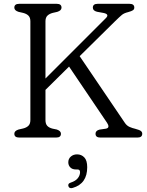

<svg xmlns="http://www.w3.org/2000/svg" viewBox="-20 -720 768 1005"><path d="M218 -91.5Q218 -71.5 227.5 -61.2Q237 -51 255.5 -46.5L277.5 -42Q299 -34.5 299 -20Q299 0 274 0H80.5Q55 0 55 -20Q55 -35 77 -42L101 -47.5Q119 -52 129 -62Q139 -72 139 -91.5V-608.5Q139 -628 129 -638Q119 -648 101 -652.5L77 -658Q55 -665 55 -680Q55 -700 80.5 -700H277Q302 -700 302 -680Q302 -665 280 -658L256 -652.5Q238.5 -648 228.2 -638Q218 -628 218 -608.5V-309L533 -624Q555 -645 523 -652L487.5 -658.5Q466 -664 466 -680Q466 -700 491 -700H658Q683 -700 683 -680Q683 -671.5 676 -666.5Q669 -661.5 650.5 -656.5Q629.5 -651.5 618 -642Q606.5 -632.5 583.5 -610L397 -426L633.5 -77Q643.5 -62 658.5 -55.5Q673.5 -49 687.5 -46Q710 -40 717.2 -34.5Q724.5 -29 724.5 -20Q724.5 0 699.5 0H505Q480 0 480 -20Q480 -36 500.5 -41.5L534.5 -46.5Q547 -49 547.5 -57.5Q548 -66 540.5 -77L341.5 -371.5L218 -249.5ZM377 167Q358.5 167 348 156.2Q337.5 145.5 337.5 129.5Q337.5 111 350.8 99.5Q364 88 383.5 88Q406 88 421.2 103.8Q436.5 119.5 436.5 155.5Q436.5 241.5 361 263.5Q343 269 338 254.5Q334 240.5 351 235.5Q375.5 227.5 387.2 212.8Q399 198 399 181Q399 167 385.5 167Z"/></svg>

Font: Fraunces 9pt S100 Light
Style: Regular
Weight: 300
Version: Version 1.000; ttfautohint (v1.8.3)